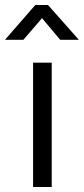

<svg xmlns="http://www.w3.org/2000/svg" viewBox="-61 -752 337 772"><path d="M33 -592 108 -679 181 -592H256L132 -732H81L-41 -592ZM147 -500V0H72V-500Z"/></svg>

Font: RazerF5
Style: Regular
Weight: 400
Foundry: Razer Inc.
Version: Version 2